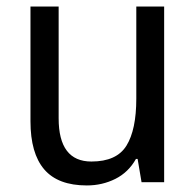

<svg xmlns="http://www.w3.org/2000/svg" viewBox="-20 -556 599 586"><path d="M481 -536V0H412L400 -71H395Q372 -30 332 -10Q292 10 245 10Q157 10 115 -39Q73 -88 73 -186V-536H159V-195Q159 -63 259 -63Q336 -63 366 -111.5Q396 -160 396 -255V-536Z"/></svg>

Font: Noto Sans Gujarati SemiCondensed
Style: Regular
Weight: 400
Width: 4
Designer: Jelle Bosma - Monotype Design Team, Universal Thirst
Foundry: Monotype Imaging Inc.
Version: Version 2.106; ttfautohint (v1.8.4.7-5d5b)